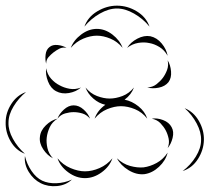

<svg xmlns="http://www.w3.org/2000/svg" viewBox="-96 -664 740 678"><path d="M202 -570Q214 -604 247.5 -624Q281 -644 317 -644Q354 -644 387 -624Q420 -604 432 -570Q409 -598 377.5 -616Q346 -634 317 -634Q288 -634 256.5 -616Q225 -598 202 -570ZM154 -495Q164 -522 190.5 -542Q217 -562 246 -562Q275 -562 301 -542Q327 -522 337 -495Q319 -517 294 -527.5Q269 -538 246 -538Q223 -538 198 -527.5Q173 -517 154 -495ZM353 -495Q365 -515 389 -527.5Q413 -540 435 -536Q458 -531 475 -510.5Q492 -490 496 -467Q485 -487 467 -498Q449 -509 431 -512Q413 -516 392 -512.5Q371 -509 353 -495ZM67 -439Q63 -453 65 -471Q67 -489 79 -498Q90 -507 108 -505Q126 -503 139 -495Q125 -498 113.5 -492Q102 -486 93 -479Q84 -472 75.5 -462.5Q67 -453 67 -439ZM496 -451Q506 -435 508 -412Q510 -389 499 -374Q487 -359 465 -354.5Q443 -350 424 -355Q443 -356 456.5 -366.5Q470 -377 479 -389Q488 -401 494 -417Q500 -433 496 -451ZM190 -355Q173 -340 147.5 -335.5Q122 -331 102 -342Q83 -352 73.5 -376.5Q64 -401 67 -423Q71 -401 84.5 -386Q98 -371 114 -363Q130 -354 150 -350.5Q170 -347 190 -355ZM238 -245Q248 -274 276 -294Q253 -299 233.5 -316Q214 -333 206 -355Q223 -334 246.5 -325Q270 -316 291 -316Q313 -316 336.5 -325Q360 -334 377 -355Q368 -330 344 -312Q370 -307 393 -288.5Q416 -270 424 -245Q406 -268 380.5 -278.5Q355 -289 331 -289Q308 -289 282.5 -278.5Q257 -268 238 -245ZM-8 -121Q-40 -133 -58.5 -165Q-77 -197 -76 -232Q-76 -266 -56 -297Q-36 -328 -4 -339Q-30 -318 -48 -288.5Q-66 -259 -66 -231Q-67 -204 -50.5 -174Q-34 -144 -8 -121ZM107 -245Q113 -262 129.5 -277Q146 -292 164 -292Q183 -292 199.5 -277Q216 -262 222 -245Q210 -259 194.5 -263.5Q179 -268 164 -268Q150 -268 134 -263.5Q118 -259 107 -245ZM556 -282Q588 -269 606.5 -236.5Q625 -204 624 -169Q623 -134 603 -102.5Q583 -71 549 -60Q577 -81 595.5 -111Q614 -141 614 -169Q615 -197 598.5 -228Q582 -259 556 -282ZM440 -245Q459 -248 480 -240Q501 -232 510 -215Q519 -199 513.5 -177Q508 -155 496 -141Q503 -158 499.5 -174.5Q496 -191 489 -204Q482 -217 470.5 -229Q459 -241 440 -245ZM91 -105Q71 -115 56.5 -137Q42 -159 45 -181Q47 -203 66 -221.5Q85 -240 107 -245Q88 -233 79.5 -214.5Q71 -196 69 -178Q67 -161 71.5 -141Q76 -121 91 -105ZM496 -125Q489 -97 465.5 -75Q442 -53 414 -49Q386 -46 358 -63Q330 -80 317 -105Q338 -85 363.5 -78Q389 -71 411 -73Q434 -76 457 -88.5Q480 -101 496 -125ZM158 -30Q137 -10 105.5 -7Q74 -4 48 -17Q22 -30 5.5 -57Q-11 -84 -8 -113Q-1 -84 15.5 -60Q32 -36 53 -26Q74 -16 103 -17Q132 -18 158 -30ZM301 -105Q291 -76 263 -55.5Q235 -35 204 -35Q173 -35 145 -55.5Q117 -76 107 -105Q126 -82 153 -70.5Q180 -59 204 -59Q229 -59 255.5 -70.5Q282 -82 301 -105Z"/></svg>

Font: Rubik Puddles
Style: Regular
Weight: 400
Designer: Hubert and Fischer, NaN
Foundry: Hubert and Fischer, NaN
Version: Version 2.200